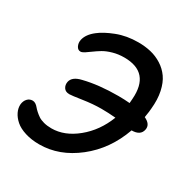

<svg xmlns="http://www.w3.org/2000/svg" viewBox="-164 -851 974 1000"><g transform="rotate(30 323.0 -350.5)"><path d="M203.1 8.8Q156.2 8.8 118.2 -3.2Q80.1 -15.1 57.9 -34.7Q35.6 -54.2 24.4 -77.4Q13.2 -100.6 15.1 -124Q17.6 -145 30 -158.4Q42.5 -171.9 61 -171.9Q70.3 -171.9 79.1 -166.3Q87.9 -160.6 94.7 -152.1Q101.6 -143.6 112.8 -133.5Q124 -123.5 136.5 -115Q148.9 -106.4 169.9 -100.8Q190.9 -95.2 216.8 -95.2Q294.9 -95.2 367.9 -154.8Q440.9 -214.4 478 -310.1Q434.1 -314 392.1 -314Q341.3 -314 281.7 -304.9Q222.2 -295.9 209 -295.9Q185.5 -295.9 175.3 -311.3Q165 -326.7 168.9 -347.2Q176.3 -381.8 230 -394Q317.9 -416 435.1 -416Q470.7 -416 503.9 -413.1Q505.9 -430.7 505.9 -439Q518.6 -605 361.8 -605Q326.2 -605 294.4 -595.9Q262.7 -586.9 241.2 -574Q219.7 -561 202.4 -548.1Q185.1 -535.2 171.1 -526.1Q157.2 -517.1 147.9 -517.1Q131.8 -517.1 123.5 -533.9Q115.2 -550.8 119.1 -570.8Q127.4 -607.9 168 -639.2Q200.2 -665 258.3 -687.5Q316.4 -710 386.2 -710Q426.3 -710 461.7 -701.7Q497.1 -693.4 528.6 -673.6Q560.1 -653.8 581.3 -623.8Q602.5 -593.8 612.3 -547.9Q622.1 -502 616.2 -443.8Q615.7 -429.7 608.9 -389.2Q651.9 -369.6 645 -335Q637.2 -294.9 584 -294.9Q535.2 -157.7 429.2 -74.5Q323.2 8.8 203.1 8.8Z"/></g></svg>

Font: Shantell Sans Normal
Style: Italic
Weight: 500
Italic angle: -11.31°
Designer: Stephen Nixon, Anya Danilova, Shantell Martin
Foundry: Arrow Type
Version: Version 1.006;[559af2be0]